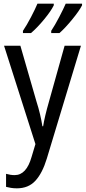

<svg xmlns="http://www.w3.org/2000/svg" viewBox="-20 -786 467 1046"><path d="M184 -766Q172 -737 149 -693Q126 -649 105 -618V-606H149Q183 -635 220.5 -680.5Q258 -726 273 -757V-766ZM338 -766Q326 -738 302.5 -693Q279 -648 259 -618V-606H304Q334 -632 373 -679.5Q412 -727 427 -757V-766ZM173 -1 152 69Q124 168 60 168Q37 168 13 161V232Q25 235 39.5 237.5Q54 240 72 240Q135 240 173 198.5Q211 157 235 78L421 -537H332L247 -233Q223 -150 215 -98H211Q206 -130 198 -164Q190 -198 179 -232L91 -537H2Z"/></svg>

Font: Noto Sans Display SemiCondensed
Style: Regular
Weight: 400
Width: 4
Designer: Monotype Design team
Foundry: Monotype Imaging Inc.
Version: 1.000